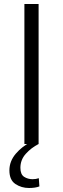

<svg xmlns="http://www.w3.org/2000/svg" viewBox="-20 -720 315 960"><path d="M102 0V-700H173V0ZM125 220Q87 220 57 200Q27 180 27 132Q27 86 59 48.5Q91 11 136 -11L173 0Q136 19 109 49Q82 79 82 119Q82 152 100.5 164Q119 176 143 176Q160 176 174 171L177 212Q157 220 125 220Z"/></svg>

Font: Georama Extended Light
Style: Regular
Weight: 300
Width: 7
Designer: Jean-Baptiste Levee
Foundry: Production Type
Version: Version 1.000